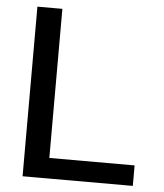

<svg xmlns="http://www.w3.org/2000/svg" viewBox="-52 -766 693 812"><g transform="rotate(5 294.5 -360.0)"><path d="M74 0V-720H180V0ZM126 0V-87H542V0Z"/></g></svg>

Font: Instrument Sans Medium
Style: Regular
Weight: 500
Designer: Rodrigo Fuenzalida
Foundry: fragTYPE
Version: Version 1.000;gftools[0.9.28]